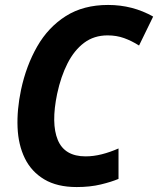

<svg xmlns="http://www.w3.org/2000/svg" viewBox="-20 -746 639 776"><path d="M290 10Q211 10 159 -21Q107 -52 80.5 -106Q54 -160 51 -231Q48 -302 65 -383Q86 -481 130.5 -558.5Q175 -636 246 -681Q317 -726 417 -726Q516 -726 599 -679L542 -562Q512 -581 481.5 -592Q451 -603 415 -603Q360 -603 320 -573Q280 -543 253 -490Q226 -437 211 -367Q186 -247 213.5 -180.5Q241 -114 326 -114Q358 -114 391.5 -122.5Q425 -131 459 -146V-23Q431 -11 387.5 -0.5Q344 10 290 10Z"/></svg>

Font: Noto Sans SemiCondensed
Style: Bold Italic
Weight: 700
Width: 4
Italic angle: -12°
Designer: Monotype Design Team
Foundry: Monotype Imaging Inc.
Version: Version 2.013; ttfautohint (v1.8.4.7-5d5b)